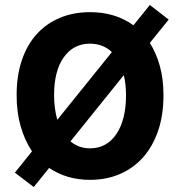

<svg xmlns="http://www.w3.org/2000/svg" viewBox="-20 -713 724 774"><path d="M343 12Q249 12 178 -36L116 41L40 -17L109 -103Q80 -146 63.5 -203Q47 -260 47 -329Q47 -409 68.5 -471.5Q90 -534 129 -576.5Q168 -619 222.5 -641.5Q277 -664 343 -664Q445 -664 518 -611L584 -693L660 -634L584 -540Q610 -499 624.5 -446.5Q639 -394 639 -329Q639 -249 617.5 -186Q596 -123 557 -79Q518 -35 463.5 -11.5Q409 12 343 12ZM198 -329Q198 -301 201.5 -276Q205 -251 211 -230L431 -503Q395 -537 343 -537Q276 -537 237 -482Q198 -427 198 -329ZM343 -115Q410 -115 449 -172.5Q488 -230 488 -329Q488 -374 479 -410L264 -143Q298 -115 343 -115Z"/></svg>

Font: TT Toshiba Sans
Style: Bold
Weight: 700
Designer: Paul D. Hunt
Foundry: Toshiba Corporation
Version: Version 2.020;PS 2.000;hotconv 1.0.86;makeotf.lib2.5.63406